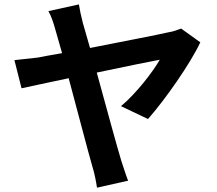

<svg xmlns="http://www.w3.org/2000/svg" viewBox="-20 -800 996 881"><path d="M659.1 -253.9C737.2 -342 854 -508.9 899.1 -605.8L811.1 -669C796.2 -663 773.8 -654.8 753.9 -652C707.7 -641 540.1 -609 393.1 -579.9C380 -625 369 -664.1 360.1 -695C351.9 -725.9 345.9 -755.7 342 -779.8L202.1 -748.9C215.9 -724.8 225.1 -696 234 -664.1C241.1 -641 251.1 -602.3 264.9 -556.1C209.9 -547.2 169 -538.7 154.1 -535.9C117.2 -532 83.1 -528.1 46.2 -524.1L78.8 -394.9C114 -402 198.2 -421.2 295.1 -441.1C338.1 -280.9 387.1 -93 404.1 -35.2C414.1 -3.2 421.2 35.2 425.1 61.1L567.8 29.1C557.9 5 544 -41.2 536.9 -61.1C517.8 -123.9 468 -306.1 424 -467C557.2 -495 683.9 -521 713.1 -525.9C683.2 -473 606.2 -371.8 535.2 -312.9Z"/></svg>

Font: Karasuma Gothic
Style: Bold
Weight: 700
Designer: Rasmus Andersson / Ryoko Nishizuka
Foundry: Genbu
Version: Version 1.00